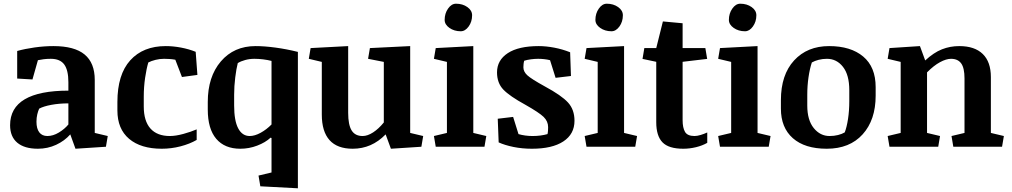

<svg xmlns="http://www.w3.org/2000/svg" viewBox="-20 -788 5433 1031"><path d="M488.8 -74.2 558.6 -57.6 548.8 0 385.3 10.7 357.4 -66.4Q327.1 -31.7 281.5 -10.5Q235.8 10.7 183.6 10.7Q111.3 10.7 72.8 -21.7Q34.2 -54.2 34.2 -115.7Q34.2 -208.5 113 -254.9Q191.9 -301.3 347.2 -301.3V-346.7Q347.2 -411.1 325 -441.7Q302.7 -472.2 252.9 -472.2Q232.4 -472.2 214.6 -470Q196.8 -467.8 183.6 -464.8L154.3 -361.3L72.3 -366.2V-514.2Q113.8 -525.9 165.8 -533.2Q217.8 -540.5 266.6 -540.5Q379.9 -540.5 434.3 -495.4Q488.8 -450.2 488.8 -358.9ZM347.2 -232.9Q298.3 -232.9 256.1 -225.1Q213.9 -217.3 190.4 -204.6Q184.6 -192.4 180.2 -174.1Q175.8 -155.8 175.8 -134.3Q175.8 -97.2 190.9 -77.4Q206.1 -57.6 234.4 -57.6Q265.1 -57.6 296.1 -76.4Q327.1 -95.2 347.2 -119.6Z M610.4 -240.2Q610.4 -387.7 679.4 -464.1Q748.5 -540.5 870.1 -540.5Q909.7 -540.5 952.1 -532.5Q994.6 -524.4 1030.8 -509.8L1040 -385.7L957 -374.5L921.4 -467.3Q905.3 -470.2 889.9 -471.2Q874.5 -472.2 860.8 -472.2Q837.9 -472.2 815.2 -466.6Q792.5 -460.9 776.4 -452.6Q766.6 -419.9 759.3 -370.6Q752 -321.3 752 -269.5V-216.3Q752 -138.2 787.8 -97.9Q823.7 -57.6 892.1 -57.6Q923.3 -57.6 964.4 -68.8Q1005.4 -80.1 1036.1 -93.3V-36.6Q999 -15.1 949.5 -2.2Q899.9 10.7 848.6 10.7Q736.3 10.7 673.3 -42.5Q610.4 -95.7 610.4 -194.8Z M1438 -46.9 1433.1 -48.8Q1405.3 -22.9 1361.3 -6.1Q1317.4 10.7 1270.5 10.7Q1186.5 10.7 1141.1 -42.7Q1095.7 -96.2 1095.7 -199.7V-240.2Q1095.7 -376 1166 -458.3Q1236.3 -540.5 1352.1 -540.5Q1399.4 -540.5 1459.2 -532.5Q1519 -524.4 1579.6 -509.3V223.1L1377.9 212.4L1368.2 154.8L1438 138.2ZM1237.3 -221.2Q1237.3 -140.1 1259 -98.9Q1280.8 -57.6 1320.8 -57.6Q1348.1 -57.6 1379.6 -75Q1411.1 -92.3 1438 -119.6V-460.9Q1417 -466.3 1393.3 -469.2Q1369.6 -472.2 1346.2 -472.2Q1320.3 -472.2 1296.9 -465.8Q1273.4 -459.5 1256.8 -449.2Q1249 -419.4 1243.2 -372.3Q1237.3 -325.2 1237.3 -279.3Z M1849.6 -182.1Q1849.6 -117.7 1868.2 -87.6Q1886.7 -57.6 1927.2 -57.6Q1953.6 -57.6 1983.6 -77.1Q2013.7 -96.7 2041 -130.4V-455.6L1956.5 -472.2L1966.3 -529.8L2182.6 -540.5V-74.2L2252.4 -57.6L2242.7 0L2079.1 10.7L2050.8 -66.4Q2013.2 -27.8 1969 -8.5Q1924.8 10.7 1874 10.7Q1791 10.7 1749.5 -35.6Q1708 -82 1708 -172.9V-455.6L1638.2 -472.2L1647.9 -529.8L1849.6 -540.5Z M2521.5 -74.2 2591.3 -57.6 2581.5 0H2319.8L2310.1 -57.6L2379.9 -74.2V-455.6L2310.1 -472.2L2319.8 -529.8L2521.5 -540.5ZM2367.7 -681.2Q2367.7 -715.8 2386 -741.9Q2404.3 -768.1 2428.7 -768.1Q2464.4 -768.1 2489.7 -750Q2515.1 -731.9 2515.1 -706.1Q2515.1 -671.4 2496.6 -645.8Q2478 -620.1 2454.1 -620.1Q2418.9 -620.1 2393.3 -638.2Q2367.7 -656.2 2367.7 -681.2Z M2905.3 -324.2Q2995.6 -275.4 3030.3 -237.3Q3064.9 -199.2 3064.9 -139.6Q3064.9 -67.9 3005.1 -28.6Q2945.3 10.7 2836.4 10.7Q2784.2 10.7 2737.5 1.2Q2690.9 -8.3 2657.7 -23.4L2652.8 -150.4L2735.4 -160.2L2764.2 -67.9Q2780.8 -63 2800.3 -60.3Q2819.8 -57.6 2839.8 -57.6Q2862.3 -57.6 2882.3 -60.3Q2902.3 -63 2919.9 -67.9Q2921.9 -75.7 2922.6 -85.7Q2923.3 -95.7 2923.3 -105Q2923.3 -136.7 2899.2 -160.2Q2875 -183.6 2800.8 -225.6Q2716.8 -271.5 2682.9 -306.9Q2648.9 -342.3 2648.9 -399.4Q2648.9 -464.8 2706.8 -502.7Q2764.6 -540.5 2873 -540.5Q2911.6 -540.5 2955.8 -532.2Q3000 -523.9 3041.5 -507.3L3045.9 -379.9L2963.4 -370.1L2933.6 -464.8Q2918 -468.8 2901.1 -470.5Q2884.3 -472.2 2869.6 -472.2Q2851.1 -472.2 2830.8 -469.5Q2810.5 -466.8 2794.9 -461.9Q2792.5 -454.1 2791.5 -444.8Q2790.5 -435.5 2790.5 -426.3Q2790.5 -403.3 2811.5 -383.8Q2832.5 -364.3 2905.3 -324.2Z M3331.1 -74.2 3400.9 -57.6 3391.1 0H3129.4L3119.6 -57.6L3189.5 -74.2V-455.6L3119.6 -472.2L3129.4 -529.8L3331.1 -540.5ZM3177.2 -681.2Q3177.2 -715.8 3195.6 -741.9Q3213.9 -768.1 3238.3 -768.1Q3273.9 -768.1 3299.3 -750Q3324.7 -731.9 3324.7 -706.1Q3324.7 -671.4 3306.2 -645.8Q3287.6 -620.1 3263.7 -620.1Q3228.5 -620.1 3202.9 -638.2Q3177.2 -656.2 3177.2 -681.2Z M3767.6 -529.8 3777.3 -471.7 3645.5 -456.1V-142.6Q3645.5 -102.1 3658.4 -79.8Q3671.4 -57.6 3709.5 -57.6Q3723.6 -57.6 3742.2 -63.2Q3760.7 -68.8 3777.8 -76.7V-21Q3751.5 -5.9 3717.3 2.4Q3683.1 10.7 3648.9 10.7Q3570.8 10.7 3537.4 -23.7Q3503.9 -58.1 3503.9 -131.8V-456.1L3430.2 -471.7L3439.9 -529.8H3503.9L3539.6 -672.9L3645.5 -663.1V-529.8Z M4047.9 -74.2 4117.7 -57.6 4107.9 0H3846.2L3836.4 -57.6L3906.2 -74.2V-455.6L3836.4 -472.2L3846.2 -529.8L4047.9 -540.5ZM3894 -681.2Q3894 -715.8 3912.4 -741.9Q3930.7 -768.1 3955.1 -768.1Q3990.7 -768.1 4016.1 -750Q4041.5 -731.9 4041.5 -706.1Q4041.5 -671.4 4022.9 -645.8Q4004.4 -620.1 3980.5 -620.1Q3945.3 -620.1 3919.7 -638.2Q3894 -656.2 3894 -681.2Z M4419.4 10.7Q4301.8 10.7 4237.5 -45.9Q4173.3 -102.5 4173.3 -204.6V-250Q4173.3 -386.2 4244.1 -463.4Q4314.9 -540.5 4432.1 -540.5Q4548.3 -540.5 4615.2 -484.4Q4682.1 -428.2 4682.1 -320.3V-274.4Q4682.1 -144 4612.3 -66.7Q4542.5 10.7 4419.4 10.7ZM4540.5 -303.7Q4540.5 -385.7 4506.6 -429Q4472.7 -472.2 4420.4 -472.2Q4397 -472.2 4376 -466.8Q4355 -461.4 4339.4 -452.6Q4328.1 -418.5 4321.5 -373Q4314.9 -327.6 4314.9 -279.3V-221.2Q4314.9 -143.1 4349.6 -100.3Q4384.3 -57.6 4434.6 -57.6Q4459 -57.6 4480.2 -63Q4501.5 -68.4 4516.1 -77.1Q4526.9 -105 4533.7 -149.2Q4540.5 -193.4 4540.5 -245.6Z M4746.6 -57.6 4816.4 -74.2V-455.6L4746.6 -472.2L4756.3 -529.8L4919.9 -540.5L4948.2 -463.4Q4994.1 -505.9 5038.1 -523.2Q5082 -540.5 5130.9 -540.5Q5213.9 -540.5 5257.3 -498Q5300.8 -455.6 5300.8 -374V-74.2L5370.6 -57.6L5360.8 0H5099.1L5089.4 -57.6L5159.2 -74.2V-366.7Q5159.2 -422.9 5141.4 -447.5Q5123.5 -472.2 5086.9 -472.2Q5061 -472.2 5027.6 -454.1Q4994.1 -436 4958 -399.4V-74.2L5027.8 -57.6L5018.1 0H4756.3Z"/></svg>

Font: Noticia Text
Style: Bold
Weight: 700
Designer: JM Sole
Foundry: JM Sole
Version: Version 1.003